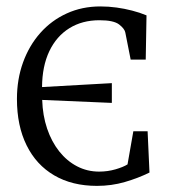

<svg xmlns="http://www.w3.org/2000/svg" viewBox="-20 -582 543 612"><path d="M289 10.5Q210 10.5 152.8 -23Q95.5 -56.5 64.8 -118.8Q34 -181 34 -266.5Q34 -329.5 53.5 -383.2Q73 -437 108.5 -477Q144 -517 192.8 -539.2Q241.5 -561.5 300 -561.5Q326 -561.5 351.5 -558Q377 -554.5 401.2 -548.2Q425.5 -542 447 -533L444.5 -392H396.5L379.5 -478Q377.5 -490 360 -503.8Q342.5 -517.5 297 -517.5Q242 -517.5 201 -492Q160 -466.5 137.2 -418.8Q114.5 -371 114 -304.5L336.5 -317V-254L114.5 -263.5Q116 -214 130.2 -172Q144.5 -130 169 -99.2Q193.5 -68.5 225.8 -51.8Q258 -35 296 -35Q323 -35 348 -42.2Q373 -49.5 386.5 -58L405 -163.5H450.5L456.5 -32Q420 -14 377.8 -1.8Q335.5 10.5 289 10.5Z"/></svg>

Font: Merriweather 36pt Light
Style: Regular
Weight: 300
Designer: Eben Sorkin
Foundry: Eben Sorkin
Version: Version 2.100